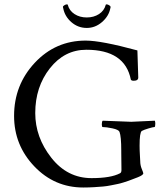

<svg xmlns="http://www.w3.org/2000/svg" viewBox="-20 -833 738 859"><path d="M43 -314.5Q43 -453.1 135.7 -552.2Q228.5 -651.4 363.3 -651.4Q432.6 -651.4 594.7 -607.4Q598.6 -496.1 598.6 -486.3Q598.6 -471.7 578.1 -471.7Q568.4 -471.7 565.4 -476.6Q539.1 -610.4 366.2 -610.4Q268.6 -610.4 203.1 -527.3Q137.7 -444.3 137.7 -327.1Q137.7 -218.8 209.5 -127.4Q281.2 -36.1 389.6 -36.1Q475.6 -36.1 516.6 -57.6Q523.4 -60.5 523.4 -72.3L522.5 -152.3V-159.2Q522.5 -222.7 514.6 -243.2Q510.7 -252.9 482.9 -258.8Q455.1 -264.6 439.5 -264.6Q435.5 -264.6 435.5 -276.9Q435.5 -289.1 439.5 -293Q564.5 -288.1 567.4 -288.1Q575.2 -288.1 672.9 -293Q674.8 -287.1 674.8 -279.3Q674.8 -264.6 670.9 -264.6Q665 -264.6 644 -258.3Q623 -252 614.3 -247.1Q604.5 -240.2 604.5 -181.6Q604.5 -161.1 606 -137.2Q607.4 -113.3 607.4 -111.3Q607.4 -93.8 614.3 -77.1Q621.1 -60.5 621.1 -57.6Q621.1 -49.8 596.7 -40Q594.7 -39.1 577.6 -32.7Q560.5 -26.4 555.7 -24.4Q550.8 -22.5 533.7 -17.1Q516.6 -11.7 506.3 -9.8Q496.1 -7.8 477.1 -3.9Q458 0 440.9 1.5Q423.8 2.9 400.9 4.4Q377.9 5.9 352.5 5.9Q223.6 5.9 133.3 -88.9Q43 -183.6 43 -314.5ZM453.1 -811.5Q453.1 -813.5 457 -813.5Q461.9 -813.5 468.3 -809.6Q474.6 -805.7 474.6 -802.7V-799.8Q473.6 -796.9 473.6 -795.9Q466.8 -760.7 436.5 -734.4Q406.2 -708 368.2 -708Q329.1 -708 299.3 -733.9Q269.5 -759.8 262.7 -796.9Q262.7 -797.9 261.7 -800.8V-802.7Q261.7 -805.7 268.1 -809.6Q274.4 -813.5 279.3 -813.5Q283.2 -813.5 283.2 -811.5Q290 -785.2 313.5 -770Q336.9 -754.9 368.2 -754.9Q399.4 -754.9 422.9 -770Q446.3 -785.2 453.1 -811.5Z"/></svg>

Font: Crimson Text
Style: Regular
Weight: 400
Version: Version 0.13